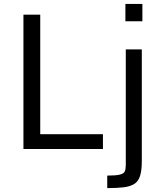

<svg xmlns="http://www.w3.org/2000/svg" viewBox="-20 -763 832 983"><path d="M100 0V-688H186V-76H507V0ZM622 -654V-743H709V-654ZM529 200V136Q573 136 593.5 131Q614 126 619 114Q624 102 624 81V-510H706V63Q706 110 697 138Q688 166 667 179Q646 192 612.5 196Q579 200 529 200Z"/></svg>

Font: Saira Thin
Style: Regular
Weight: 400
Version: Version 1.101